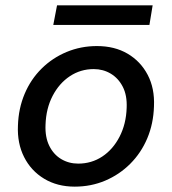

<svg xmlns="http://www.w3.org/2000/svg" viewBox="-20 -685 642 717"><path d="M259 12Q194 12 145 -17.5Q96 -47 70 -98.5Q44 -150 47 -216Q49 -280 72 -334.5Q95 -389 135.5 -429Q176 -469 229 -491Q282 -513 342 -513Q408 -513 456.5 -484.5Q505 -456 531.5 -405.5Q558 -355 555 -288Q553 -223 530 -168.5Q507 -114 466.5 -73.5Q426 -33 373 -10.5Q320 12 259 12ZM272 -74Q322 -74 362 -100.5Q402 -127 426.5 -174.5Q451 -222 453 -282Q455 -329 438.5 -361Q422 -393 393.5 -410Q365 -427 330 -427Q281 -427 241 -400.5Q201 -374 176.5 -327Q152 -280 150 -219Q148 -173 164 -140.5Q180 -108 208.5 -91Q237 -74 272 -74ZM179 -592 193 -665H550L538 -592Z"/></svg>

Font: DM Sans 17pt Medium
Style: Italic
Weight: 500
Italic angle: -10°
Version: Version 4.004;gftools[0.9.30]